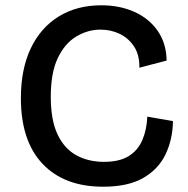

<svg xmlns="http://www.w3.org/2000/svg" viewBox="-20 -693 712 726"><path d="M370 13Q223 13 141 -73.5Q59 -160 59 -322Q59 -432 96.5 -510.5Q134 -589 202.5 -631Q271 -673 363 -673Q433 -673 488.5 -648Q544 -623 576.5 -576Q609 -529 610 -464L507 -437Q508 -485 487 -517Q466 -549 432.5 -565Q399 -581 360 -581Q312 -581 268.5 -555Q225 -529 198.5 -473.5Q172 -418 172 -327Q172 -239 197.5 -185Q223 -131 268.5 -106Q314 -81 373 -81Q432 -81 467 -103Q502 -125 518.5 -164Q535 -203 537 -252L634 -235Q633 -166 606 -109.5Q579 -53 521.5 -20Q464 13 370 13Z"/></svg>

Font: Bricolage Grotesque 10pt Medium
Style: Regular
Weight: 500
Designer: Mathieu Triay
Foundry: Atelier Triay
Version: Version 1.000; ttfautohint (v1.8.4.7-5d5b);gftools[0.9.32]